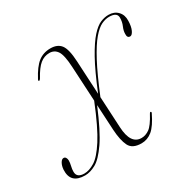

<svg xmlns="http://www.w3.org/2000/svg" viewBox="-118 -542 665 662"><g transform="rotate(-30 214.0 -211.5)"><path d="M216 -347.5 223 -214.5Q253 -288.5 277.2 -332Q301.5 -375.5 321.2 -397.2Q341 -419 357.8 -425.8Q374.5 -432.5 389.5 -432.5Q412.5 -432.5 426.2 -418Q440 -403.5 439 -380.5Q438.5 -357.5 432 -344Q425.5 -330.5 418 -330.5Q406 -330.5 407 -346.5Q407 -359 413.2 -373.2Q419.5 -387.5 419.5 -404.5Q419.5 -425.5 388 -425.5Q373.5 -425.5 357.5 -418Q341.5 -410.5 322 -387.8Q302.5 -365 278.5 -320Q254.5 -275 224 -200.5L230.5 -77Q234 -7.5 277 -7.5Q293 -7.5 308.2 -18Q323.5 -28.5 343.5 -66Q346 -71 348.5 -70Q352 -69 350 -64.5Q330 -23 310.8 -7.2Q291.5 8.5 268 8.5Q231.5 8.5 220 -15Q208.5 -38.5 206 -81L200.5 -182.5Q165.5 -98.5 137.8 -58.2Q110 -18 87.2 -5.5Q64.5 7 44 7Q-14 7 -11 -47.5Q-10 -62 -4.2 -72.2Q1.5 -82.5 9 -82.5Q14.5 -82.5 17.5 -77.5Q20.5 -72.5 20.5 -66Q20.5 -57 17.8 -45.8Q15 -34.5 15 -24Q15 0 45 0Q64.5 0 86.8 -13.8Q109 -27.5 136.5 -70.2Q164 -113 199.5 -201L192 -340Q189.5 -387.5 178.5 -404Q167.5 -420.5 147.5 -420.5Q127 -420.5 110.5 -407.2Q94 -394 75.5 -360Q72 -354.5 69 -355Q65.5 -356 68.5 -361.5Q89 -400.5 109.5 -416.5Q130 -432.5 158.5 -432.5Q186.5 -432.5 200 -414.8Q213.5 -397 216 -347.5Z"/></g></svg>

Font: Fraunces 144pt S000 Thin
Style: Italic
Weight: 100
Italic angle: -16°
Version: Version 1.000; ttfautohint (v1.8.3)